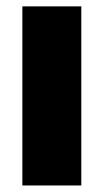

<svg xmlns="http://www.w3.org/2000/svg" viewBox="-20 -568 318 588"><path d="M48.5 0V-548.5H229V0Z"/></svg>

Font: Encode Sans SemiCondensed SemiCondensed ExtraBold
Style: Regular
Weight: 800
Width: 4
Designer: Multiple Designers
Foundry: Impallari Type
Version: Version 3.000; ttfautohint (v1.8.3) -l 8 -r 50 -G 200 -x 14 